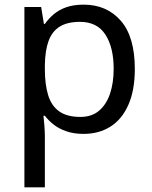

<svg xmlns="http://www.w3.org/2000/svg" viewBox="-20 -566 655 826"><path d="M340 -546Q439 -546 499.5 -477Q560 -408 560 -269Q560 -178 532.5 -115.5Q505 -53 455.5 -21.5Q406 10 339 10Q298 10 266 -1Q234 -12 211.5 -29.5Q189 -47 173 -68H167Q169 -51 171 -25Q173 1 173 20V240H85V-536H157L169 -463H173Q189 -486 211.5 -505Q234 -524 265.5 -535Q297 -546 340 -546ZM324 -472Q270 -472 237 -451.5Q204 -431 189 -390Q174 -349 173 -286V-269Q173 -203 187 -157Q201 -111 234.5 -87Q268 -63 326 -63Q375 -63 406.5 -90Q438 -117 453.5 -163.5Q469 -210 469 -270Q469 -362 433.5 -417Q398 -472 324 -472Z"/></svg>

Font: lmalayalam25
Style: Book
Weight: 400
Designer: Jelle Bosma - Monotype Design Team
Foundry: Monotype Imaging Inc.
Version: Version 2.003